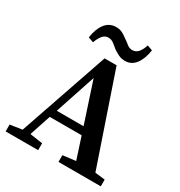

<svg xmlns="http://www.w3.org/2000/svg" viewBox="-198 -999 1065 1136"><g transform="rotate(30 334.5 -431.0)"><path d="M7 0V-47L89 -59L298 -667H380L589 -54L657 -46V0H368V-46L456 -57L408 -205H190L142 -60L229 -47V0ZM208 -257H391L300 -534ZM155 -728Q164 -790 192 -826Q220 -862 265 -862Q291 -862 309 -852.5Q327 -843 345 -829Q362 -818 378 -804.5Q394 -791 415 -791Q439 -791 455 -810Q471 -829 481 -861L517 -848Q508 -787 480.5 -750.5Q453 -714 409 -714Q384 -714 365 -723.5Q346 -733 329 -744Q312 -758 295 -771.5Q278 -785 257 -785Q234 -785 218 -766Q202 -747 191 -715Z"/></g></svg>

Font: Source Serif 4 Semibold
Style: Regular
Weight: 600
Designer: Frank Grießhammer
Foundry: Adobe
Version: Version 4.005;hotconv 1.1.0;makeotfexe 2.6.0